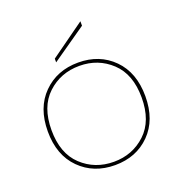

<svg xmlns="http://www.w3.org/2000/svg" viewBox="-134 -854 915 975"><g transform="rotate(-20 323.5 -366.5)"><path d="M513 -472.5Q587 -398 587 -270Q587 -142 513 -67.5Q439 7 324 7Q209 7 134.5 -67.5Q60 -142 60 -270Q60 -398 134.5 -472.5Q209 -547 324 -547Q439 -547 513 -472.5ZM324 -11Q425 -11 496 -77.5Q567 -144 567 -270Q567 -396 496 -462.5Q425 -529 324 -529Q222 -529 151 -462.5Q80 -396 80 -270Q80 -144 151 -77.5Q222 -11 324 -11ZM220 -606 407 -740V-716L220 -586Z"/></g></svg>

Font: Poppins Thin
Style: Regular
Weight: 250
Designer: Ninad Kale (Devanagari), Jonny Pinhorn (Latin)
Foundry: Indian Type Foundry
Version: Version 3.200;PS 1.000;hotconv 16.6.54;makeotf.lib2.5.65590